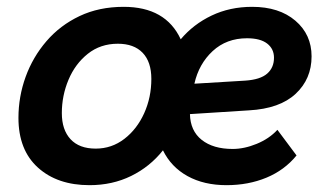

<svg xmlns="http://www.w3.org/2000/svg" viewBox="-20 -533 956 562"><path d="M342 -513Q465 -513 509 -418Q546 -462 599.5 -487.5Q653 -513 718 -513Q797 -513 844.5 -472.5Q892 -432 892 -368Q892 -302 845.5 -258.5Q799 -215 709 -210L536 -199Q537 -150 570.5 -123.5Q604 -97 661 -97Q695 -97 731.5 -112Q768 -127 792 -153L848 -78Q813 -35 760 -13Q707 9 643 9Q577 9 529 -17.5Q481 -44 457 -93Q419 -45 364 -18Q309 9 242 9Q148 9 91 -42.5Q34 -94 34 -188Q34 -250 55 -308Q76 -366 116 -412.5Q156 -459 213 -486Q270 -513 342 -513ZM703 -421Q643 -421 602.5 -383.5Q562 -346 549 -288L698 -297Q742 -300 762 -317.5Q782 -335 782 -364Q782 -390 762 -405.5Q742 -421 703 -421ZM260 -98Q307 -98 344 -126.5Q381 -155 402 -201.5Q423 -248 423 -302Q423 -352 397.5 -378.5Q372 -405 325 -405Q274 -405 237 -375.5Q200 -346 180.5 -299.5Q161 -253 161 -202Q161 -153 186.5 -125.5Q212 -98 260 -98Z"/></svg>

Font: Livvic SemiBold
Style: Italic
Weight: 600
Italic angle: -10°
Designer: Jacques Le Bailly, Baron von Fonthausen
Version: Version 1.001; ttfautohint (v1.8.2)